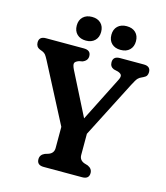

<svg xmlns="http://www.w3.org/2000/svg" viewBox="-127 -979 930 1076"><g transform="rotate(15 338.0 -441.0)"><path d="M491 -34.5Q491 0 451.5 0H228Q188.5 0 188.5 -34.5Q188.5 -60.5 215 -72L237 -79Q265.5 -90 265.5 -119.5V-242.5L89 -582Q78.5 -602 72.2 -610.2Q66 -618.5 53.5 -624L39 -629.5Q25.5 -635 20 -644.2Q14.5 -653.5 14.5 -665.5Q14.5 -700 54 -700H273.5Q314.5 -700 314.5 -665.5Q314.5 -639 285 -627.5L266 -624Q244 -616 241.5 -605.2Q239 -594.5 250 -571.5L376.5 -321.5L506 -578Q516 -597 513.2 -607.2Q510.5 -617.5 492 -624L466.5 -630Q443.5 -639.5 443.5 -665.5Q443.5 -700 483.5 -700H621.5Q661 -700 661 -665.5Q661 -653.5 656 -645.2Q651 -637 637 -630.5L629.5 -627Q616 -621.5 607.5 -612.2Q599 -603 582 -570L414 -242V-119.5Q414 -90 442 -79L464.5 -72Q491 -60 491 -34.5ZM273 -745Q240.5 -745 221.2 -763.5Q202 -782 202 -814Q202 -845.5 221.2 -864Q240.5 -882.5 273 -882.5Q305.5 -882.5 324.5 -864Q343.5 -845.5 343.5 -814Q343.5 -782.5 324.5 -763.8Q305.5 -745 273 -745ZM474 -745Q441.5 -745 422.2 -763.5Q403 -782 403 -814Q403 -845.5 422.2 -864Q441.5 -882.5 474 -882.5Q507.5 -882.5 526.5 -864Q545.5 -845.5 545.5 -814Q545.5 -782.5 526.5 -763.8Q507.5 -745 474 -745Z"/></g></svg>

Font: Fraunces 72pt S100 SemiBold
Style: Regular
Weight: 600
Version: Version 1.000; ttfautohint (v1.8.3)